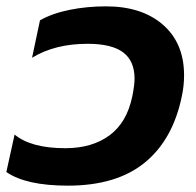

<svg xmlns="http://www.w3.org/2000/svg" viewBox="-33 -570 619 605"><path d="M-13 -28 13 -146Q65 -103 173 -103Q257 -103 312 -143.5Q367 -184 384 -267Q391 -302 391 -322Q391 -378 355 -405Q319 -432 243 -432Q140 -432 68 -388L93 -506Q132 -528 186.5 -539Q241 -550 301 -550Q414 -550 480.5 -492Q547 -434 547 -333Q547 -299 540 -267Q512 -130 423 -57.5Q334 15 181 15Q49 15 -13 -28Z"/></svg>

Font: Prompt Semibold
Style: Italic
Weight: 600
Italic angle: -12°
Designer: Katatrad Team
Foundry: CadsonDemak
Version: Version 1.000